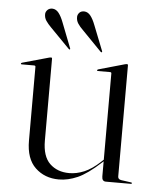

<svg xmlns="http://www.w3.org/2000/svg" viewBox="-48 -655 570 703"><g transform="rotate(5 237.0 -303.5)"><path d="M73 -125V-396.5Q73 -401 67.5 -401H22Q19 -401 19 -403.5Q19 -405.5 22.5 -407L120.5 -434.5Q124.5 -435.5 127 -435.5Q131 -435.5 131 -431V-130.5Q131 -72.5 158.5 -46Q186 -19.5 230 -19.5Q257 -19.5 285 -31.2Q313 -43 343 -71L352 -79.5V-396.5Q352 -401 347 -401H301.5Q299 -401 299 -403.5Q299 -405.5 302.5 -407L399.5 -434.5Q403.5 -435.5 406 -435.5Q410 -435.5 410 -431V-23Q410 -12.5 422 -10.5L457.5 -5.5Q462 -5.5 462 -2.5Q462 0 458.5 0H366.5Q352 0 352 -18V-73.5L346 -68Q298 -24 262.8 -8.5Q227.5 7 194 7Q142 7 107.5 -25.8Q73 -58.5 73 -125ZM157.5 -567.5 193 -476.5Q195 -472.5 193.5 -471Q191.5 -469.5 188.5 -472.5L117.5 -545Q106 -556.5 98.5 -567.5Q91 -578.5 91.5 -592.5Q92 -601 99 -607.8Q106 -614.5 117.5 -614Q130.5 -613 140 -600.8Q149.5 -588.5 157.5 -567.5ZM274.5 -567.5 310.5 -476.5Q312.5 -472.5 311 -471Q308.5 -469.5 305.5 -472.5L235 -545Q223 -556.5 215.8 -567.5Q208.5 -578.5 209 -592.5Q209.5 -601 216 -607.8Q222.5 -614.5 234.5 -614Q247.5 -613 257 -600.8Q266.5 -588.5 274.5 -567.5Z"/></g></svg>

Font: Fraunces 144pt Light
Style: Regular
Weight: 300
Version: Version 1.000;[b76b70a41]